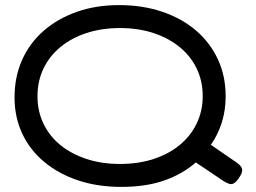

<svg xmlns="http://www.w3.org/2000/svg" viewBox="-20 -716 1003 753"><path d="M906 -80Q927 -66 929.5 -52.5Q932 -39 917 -18Q907 -3 898 2.5Q889 8 879 5Q869 2 855 -7L748 -79Q697 -34 625 -8.5Q553 17 456 17Q363 17 286.5 -8.5Q210 -34 153.5 -81Q97 -128 67 -192.5Q37 -257 37 -334Q37 -414 66.5 -480.5Q96 -547 151 -595Q206 -643 281 -669.5Q356 -696 447 -696Q539 -696 616 -670Q693 -644 748.5 -596.5Q804 -549 834.5 -483.5Q865 -418 865 -338Q865 -284 850 -236Q835 -188 807 -148ZM450 -73Q523 -73 582.5 -92.5Q642 -112 685 -147.5Q728 -183 751.5 -232Q775 -281 775 -339Q775 -398 751.5 -447Q728 -496 684.5 -531.5Q641 -567 581.5 -586.5Q522 -606 451 -606Q379 -606 319.5 -586.5Q260 -567 217 -531.5Q174 -496 150.5 -447Q127 -398 127 -338Q127 -280 150.5 -231Q174 -182 217 -147Q260 -112 319.5 -92.5Q379 -73 450 -73Z"/></svg>

Font: Fredoka SemiExpanded
Style: Regular
Weight: 400
Width: 6
Designer: Ben Nathan
Foundry: Milena B. Brandão, Ben Nathan
Version: Version 2.001